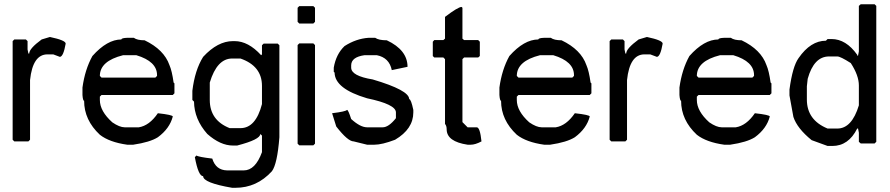

<svg xmlns="http://www.w3.org/2000/svg" viewBox="-20 -686 4193 905"><path d="M215.3 -511.7Q289.6 -496.1 289.6 -480.5Q278.8 -418.9 262.2 -418L231 -429.7H203.6Q134.3 -429.7 121.6 -308.6V-27.3L113.8 -19.5H47.4L39.6 -27.3V-492.2L47.4 -500H102.1L109.9 -492.2V-453.1L113.8 -433.6H117.7Q117.7 -457 176.3 -500Z M579.6 -507.8H610.8Q626.5 -496.1 661.6 -496.1Q753.4 -452.1 778.8 -378.9Q790.5 -352.5 798.3 -296.9L802.2 -293V-246.1L794.4 -238.3H458.5L450.7 -230.5V-214.8Q450.7 -162.1 509.3 -109.4Q543.5 -85.9 567.9 -85.9H634.3Q684.1 -93.8 724.1 -152.3Q794.4 -144.5 794.4 -136.7Q779.8 -80.1 724.1 -39.1Q687 -15.6 607.9 -3.9H579.6Q495.6 -15.6 450.7 -50.8Q376.5 -120.1 376.5 -210.9Q370.6 -210.9 368.7 -238.3V-273.4Q380.4 -358.4 415.5 -421.9Q484.9 -500 552.2 -500Q552.2 -506.8 579.6 -507.8ZM450.7 -328.1 458.5 -320.3H712.4L720.2 -328.1V-332Q720.2 -396.5 622.6 -425.8H560.1Q450.7 -398.4 450.7 -328.1Z M1078.1 -492.2H1085.9Q1150.4 -492.2 1210.9 -425.8L1214.8 -429.7V-472.7L1222.7 -480.5H1289.1L1296.9 -472.7V-39.1Q1287.1 86.9 1261.7 121.1Q1190.4 199.2 1089.8 199.2H1074.2Q937.5 175.8 937.5 144.5Q915 144.5 898.4 54.7L906.2 46.9Q914.1 53.7 980.5 61.5Q997.1 116.2 1050.8 117.2H1128.9Q1183.6 117.2 1214.8 31.2V-46.9L1207 -54.7Q1207 -28.3 1097.7 0H1078.1Q1018.6 0 957 -54.7Q895.5 -124 894.5 -207L886.7 -214.8V-257.8Q898.4 -355.5 937.5 -418Q1005.9 -492.2 1078.1 -492.2ZM968.8 -214.8Q968.8 -119.1 1062.5 -82H1113.3Q1185.5 -82 1214.8 -195.3V-281.2Q1214.8 -375 1113.3 -410.2H1074.2Q1002.9 -410.2 968.8 -296.9Z M1390.6 -657.2H1457L1464.8 -649.4V-583L1457 -575.2H1390.6L1382.8 -583V-649.4ZM1390.6 -481.4H1457L1464.8 -473.6V-8.8L1457 -1H1390.6L1382.8 -8.8V-473.6Z M1717.3 -507.8H1748.5Q1765.1 -496.1 1803.2 -496.1Q1900.9 -450.2 1900.9 -371.1L1826.7 -355.5Q1814.9 -414.1 1756.3 -425.8H1697.8Q1636.2 -417 1635.3 -378.9V-367.2Q1635.3 -328.1 1736.8 -311.5Q1908.7 -260.7 1908.7 -218.8Q1917.5 -218.8 1928.2 -168V-156.2Q1928.2 -78.1 1842.3 -27.3Q1780.8 -3.9 1744.6 -3.9H1710.4L1647 -19.5Q1619.6 -19.5 1564.9 -89.8L1545.4 -152.3Q1609.9 -160.2 1615.7 -168Q1621.6 -168 1635.3 -125Q1678.2 -85.9 1710.4 -85.9H1783.7Q1812 -85.9 1846.2 -128.9V-156.2Q1846.2 -194.3 1710.4 -222.7Q1558.1 -267.6 1557.1 -343.8L1553.2 -347.7V-367.2Q1564 -430.7 1604 -468.8Q1658.7 -503.9 1717.3 -507.8Z M2155.8 -653.3 2159.7 -649.4V-503.9L2167.5 -497.1H2233.9L2241.7 -489.3V-421.9L2233.9 -415H2167.5L2159.7 -407.2V-110.4L2184.1 -85.9H2227.1Q2242.7 -85.9 2249.5 -19.5Q2220.2 -3.9 2198.7 -3.9H2184.1Q2086.4 -18.6 2085.4 -75.2Q2085.4 -93.8 2077.6 -101.6V-407.2L2069.8 -415H2026.9L2020 -421.9V-489.3L2026.9 -497.1H2069.8L2077.6 -503.9V-606.4Q2139.2 -653.3 2155.8 -653.3Z M2544.9 -507.8H2576.2Q2591.8 -496.1 2627 -496.1Q2718.8 -452.1 2744.1 -378.9Q2755.9 -352.5 2763.7 -296.9L2767.6 -293V-246.1L2759.8 -238.3H2423.8L2416 -230.5V-214.8Q2416 -162.1 2474.6 -109.4Q2508.8 -85.9 2533.2 -85.9H2599.6Q2649.4 -93.8 2689.5 -152.3Q2759.8 -144.5 2759.8 -136.7Q2745.1 -80.1 2689.5 -39.1Q2652.3 -15.6 2573.2 -3.9H2544.9Q2460.9 -15.6 2416 -50.8Q2341.8 -120.1 2341.8 -210.9Q2335.9 -210.9 2334 -238.3V-273.4Q2345.7 -358.4 2380.9 -421.9Q2450.2 -500 2517.6 -500Q2517.6 -506.8 2544.9 -507.8ZM2416 -328.1 2423.8 -320.3H2677.7L2685.5 -328.1V-332Q2685.5 -396.5 2587.9 -425.8H2525.4Q2416 -398.4 2416 -328.1Z M3029.3 -511.7Q3103.5 -496.1 3103.5 -480.5Q3092.8 -418.9 3076.2 -418L3044.9 -429.7H3017.6Q2948.2 -429.7 2935.5 -308.6V-27.3L2927.7 -19.5H2861.3L2853.5 -27.3V-492.2L2861.3 -500H2916L2923.8 -492.2V-453.1L2927.7 -433.6H2931.6Q2931.6 -457 2990.2 -500Z M3393.6 -507.8H3424.8Q3440.4 -496.1 3475.6 -496.1Q3567.4 -452.1 3592.8 -378.9Q3604.5 -352.5 3612.3 -296.9L3616.2 -293V-246.1L3608.4 -238.3H3272.5L3264.6 -230.5V-214.8Q3264.6 -162.1 3323.2 -109.4Q3357.4 -85.9 3381.8 -85.9H3448.2Q3498 -93.8 3538.1 -152.3Q3608.4 -144.5 3608.4 -136.7Q3593.8 -80.1 3538.1 -39.1Q3501 -15.6 3421.9 -3.9H3393.6Q3309.6 -15.6 3264.6 -50.8Q3190.4 -120.1 3190.4 -210.9Q3184.6 -210.9 3182.6 -238.3V-273.4Q3194.3 -358.4 3229.5 -421.9Q3298.8 -500 3366.2 -500Q3366.2 -506.8 3393.6 -507.8ZM3264.6 -328.1 3272.5 -320.3H3526.4L3534.2 -328.1V-332Q3534.2 -396.5 3436.5 -425.8H3374Q3264.6 -398.4 3264.6 -328.1Z M4037.1 -666H4102.5L4110.4 -658.2V-17.6L4102.5 -9.8H4037.1L4028.3 -17.6V-60.5L4024.4 -80.1H4020.5Q3979.5 2 3903.3 2H3880.9L3805.7 -25.4Q3737.3 -81.1 3719.7 -134.8L3701.2 -236.3V-263.7Q3715.8 -373 3744.1 -412.1Q3800.8 -494.1 3873 -494.1L3880.9 -502H3899.4Q3967.8 -502 4020.5 -427.7V-423.8H4024.4L4028.3 -443.4V-658.2ZM3783.2 -279.3V-216.8Q3783.2 -120.1 3880.9 -80.1H3926.8Q3995.1 -80.1 4028.3 -189.5V-283.2Q4028.3 -330.1 3990.2 -388.7Q3941.4 -419.9 3926.8 -419.9H3887.7Q3816.4 -419.9 3787.1 -314.5Z"/></svg>

Font: Urdu Khush Khati
Style: Regular
Weight: 400
Version: Version 001.500